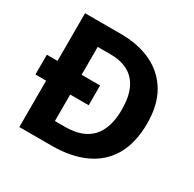

<svg xmlns="http://www.w3.org/2000/svg" viewBox="-156 -878 1052 1043"><g transform="rotate(30 370.0 -357.0)"><path d="M314 -714Q426 -714 508.5 -674Q591 -634 636.5 -556.5Q682 -479 682 -364Q682 -244 636 -163Q590 -82 502.5 -41Q415 0 292 0H90V-291H23V-415H90V-714ZM321 -590H241V-415H357V-291H241V-125H305Q415 -125 470 -184Q525 -243 525 -360Q525 -439 501 -490Q477 -541 431.5 -565.5Q386 -590 321 -590Z"/></g></svg>

Font: Noto Sans Hebrew
Style: Bold
Weight: 700
Designer: Monotype Design Team
Foundry: Monotype Imaging Inc.
Version: Version 2.003